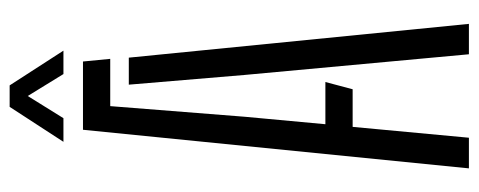

<svg xmlns="http://www.w3.org/2000/svg" viewBox="-317 -675 992 398"><g transform="rotate(-90 179.0 -476.0)"><path d="M29 0 109 -800H250.5L256 -743.5H158L136 -465L120.5 -297.5H208L193 -241H115L92.5 0ZM265.5 0 222.5 -466.5 202.5 -705H258.5L328.5 0ZM84 -840.5 156.5 -952H201L273 -840.5H224.5L179 -914.5L133 -840.5Z"/></g></svg>

Font: Big Shoulders Stencil Text Thin Light
Style: Regular
Weight: 300
Version: Version 2.001